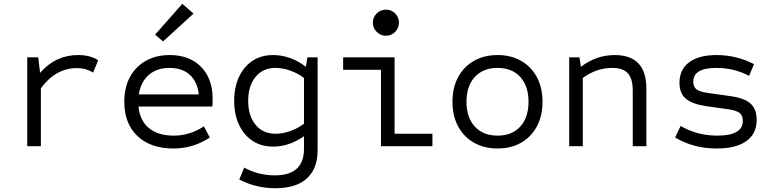

<svg xmlns="http://www.w3.org/2000/svg" viewBox="-20 -773 4100 1015"><path d="M124 0V-470H182L192 -388Q274 -482 393 -482Q459 -482 499 -454L472 -389Q435 -413 387 -413Q274 -413 196 -306V0Z M897 12Q776 12 706.5 -54Q637 -120 637 -235Q637 -311 667 -366Q697 -421 751 -451.5Q805 -482 877 -482Q982 -482 1043 -419.5Q1104 -357 1104 -251Q1104 -241 1104 -231Q1104 -221 1102 -210H712Q719 -136 767 -96Q815 -56 899 -56Q983 -56 1058 -105L1089 -46Q1002 12 897 12ZM714 -274H1031Q1024 -340 984 -377Q944 -414 876 -414Q809 -414 766.5 -377Q724 -340 714 -274ZM842 -554 800 -590 944 -753 1003 -701Z M1435 222Q1385 222 1337 210.5Q1289 199 1245 176L1271 113Q1345 154 1433 154Q1587 154 1587 14V-53Q1509 2 1424 2Q1361 2 1315 -28.5Q1269 -59 1243.5 -113.5Q1218 -168 1218 -240Q1218 -312 1243.5 -366.5Q1269 -421 1315 -451.5Q1361 -482 1424 -482Q1515 -482 1597 -420L1605 -470H1659V23Q1659 117 1603 169.5Q1547 222 1435 222ZM1436 -66Q1474 -66 1514 -80Q1554 -94 1587 -119V-361Q1554 -386 1514 -400Q1474 -414 1436 -414Q1369 -414 1330.5 -366Q1292 -318 1292 -240Q1292 -162 1330.5 -114Q1369 -66 1436 -66Z M1994 0V-404H1794V-470H2066V-66H2266V0ZM2020 -584Q1992 -584 1971.5 -604.5Q1951 -625 1951 -653Q1951 -682 1971.5 -702Q1992 -722 2020 -722Q2049 -722 2069 -702Q2089 -682 2089 -653Q2089 -625 2069 -604.5Q2049 -584 2020 -584Z M2610 12Q2539 12 2485 -19Q2431 -50 2401.5 -105.5Q2372 -161 2372 -235Q2372 -309 2401.5 -364.5Q2431 -420 2485 -451Q2539 -482 2610 -482Q2682 -482 2735.5 -451Q2789 -420 2818.5 -364.5Q2848 -309 2848 -235Q2848 -161 2818.5 -105.5Q2789 -50 2735.5 -19Q2682 12 2610 12ZM2610 -56Q2687 -56 2730.5 -104Q2774 -152 2774 -235Q2774 -318 2730.5 -366Q2687 -414 2610 -414Q2534 -414 2490 -366Q2446 -318 2446 -235Q2446 -152 2490 -104Q2534 -56 2610 -56Z M2989 0V-470H3043L3051 -420Q3133 -482 3229 -482Q3397 -482 3397 -305V0H3325V-294Q3325 -357 3299 -385.5Q3273 -414 3217 -414Q3133 -414 3061 -361V0Z M3769 12Q3646 12 3549 -46L3578 -107Q3666 -56 3772 -56Q3907 -56 3907 -134Q3907 -163 3889 -176.5Q3871 -190 3826 -196L3712 -212Q3639 -223 3605.5 -251.5Q3572 -280 3572 -336Q3572 -406 3623.5 -444Q3675 -482 3768 -482Q3873 -482 3966 -434L3940 -372Q3861 -414 3766 -414Q3645 -414 3645 -341Q3645 -313 3663 -300Q3681 -287 3726 -281L3840 -265Q3914 -255 3947 -226Q3980 -197 3980 -139Q3980 -66 3925.5 -27Q3871 12 3769 12Z"/></svg>

Font: Sometype Mono
Style: Regular
Weight: 400
Monospace: yes
Designer: Ryoichi Tsunekawa
Foundry: Dharma Type
Version: Version 1.000; ttfautohint (v1.8.3)